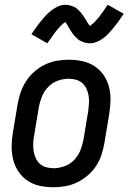

<svg xmlns="http://www.w3.org/2000/svg" viewBox="-20 -779 540 807"><path d="M205 8Q175 8 147 2Q119 -4 96.5 -19Q74 -34 58.5 -56.5Q43 -79 36 -106Q29 -133 29 -162Q29 -191 34 -221L54 -341Q58 -365 66.5 -390Q75 -415 89.5 -437.5Q104 -460 124.5 -478Q145 -496 169 -507.5Q193 -519 218.5 -523.5Q244 -528 269 -528Q298 -528 326 -522Q354 -516 377 -501Q400 -486 415.5 -463.5Q431 -441 438 -414Q445 -387 444.5 -358Q444 -329 439 -299L419 -179Q415 -155 407 -130Q399 -105 384.5 -82.5Q370 -60 349 -42Q328 -24 304.5 -12.5Q281 -1 255.5 3.5Q230 8 205 8ZM206 -72Q228 -72 251.5 -80.5Q275 -89 292 -107Q309 -125 318 -147.5Q327 -170 331 -193L351 -313Q353 -329 354 -345Q355 -361 352.5 -376.5Q350 -392 343.5 -406Q337 -420 325.5 -430Q314 -440 299 -444Q284 -448 268 -448Q245 -448 222 -439.5Q199 -431 182 -413Q165 -395 156 -372.5Q147 -350 143 -327L123 -207Q120 -191 119.5 -175Q119 -159 121.5 -143.5Q124 -128 130.5 -114Q137 -100 148 -90Q159 -80 174.5 -76Q190 -72 206 -72ZM179 -597 112 -635Q124 -653 134.5 -667.5Q145 -682 155 -694Q165 -706 174.5 -716Q184 -726 197 -736Q210 -746 225 -752.5Q240 -759 256 -759Q260 -759 265 -758Q270 -757 274.5 -756Q279 -755 283 -753.5Q287 -752 291.5 -750Q296 -748 299.5 -745.5Q303 -743 306 -740Q309 -737 312.5 -734Q316 -731 319 -727Q322 -723 325 -719.5Q328 -716 330 -712.5Q332 -709 334.5 -705.5Q337 -702 339 -698.5Q341 -695 344 -690Q347 -685 349.5 -681.5Q352 -678 353.5 -675.5Q355 -673 358 -670Q361 -672 363.5 -674Q366 -676 370 -679.5Q374 -683 376 -685Q378 -687 380 -689Q382 -691 384 -693.5Q386 -696 388.5 -698.5Q391 -701 393.5 -704Q396 -707 398.5 -710.5Q401 -714 403.5 -717.5Q406 -721 409 -724.5Q412 -728 414.5 -732Q417 -736 420 -740.5Q423 -745 426 -749.5Q429 -754 433 -759L500 -721Q488 -703 477.5 -688.5Q467 -674 457 -662Q447 -650 437.5 -639.5Q428 -629 415 -619Q402 -609 387 -603Q372 -597 356 -597Q351 -597 345.5 -598Q340 -599 335 -600.5Q330 -602 325 -604Q320 -606 315.5 -608.5Q311 -611 307.5 -614.5Q304 -618 300.5 -621Q297 -624 293 -628.5Q289 -633 286 -637Q283 -641 280.5 -645Q278 -649 275.5 -653Q273 -657 270 -662Q267 -667 264 -672Q261 -677 259 -680Q257 -683 254 -686Q250 -684 248 -682Q246 -680 242 -676.5Q238 -673 236 -671Q234 -669 232 -667Q230 -665 228 -662.5Q226 -660 223.5 -657Q221 -654 218.5 -651.5Q216 -649 213.5 -645.5Q211 -642 208.5 -638.5Q206 -635 203 -631.5Q200 -628 197.5 -623.5Q195 -619 192 -615Q189 -611 185.5 -606.5Q182 -602 179 -597Z"/></svg>

Font: Iosevka SS04 Medium Oblique
Style: Regular
Weight: 500
Italic angle: -9°
Monospace: yes
Designer: Belleve Invis
Foundry: Belleve Invis
Version: Version 19.0.0; ttfautohint (v1.8.4)